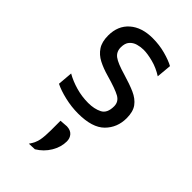

<svg xmlns="http://www.w3.org/2000/svg" viewBox="-242 -581 938 938"><g transform="rotate(45 227.5 -112.0)"><path d="M226 11Q179.5 11 133.8 0.2Q88 -10.5 57 -26L63.5 -103.5Q97.5 -84 139.2 -72.2Q181 -60.5 224 -60.5Q265.5 -60.5 295.5 -75.5Q325.5 -90.5 325.5 -138.5Q325.5 -170 297.5 -185.8Q269.5 -201.5 197 -222Q157.5 -233 126.5 -249Q95.5 -265 77.8 -292Q60 -319 60 -362.5Q60 -430 104.2 -468.8Q148.5 -507.5 223.5 -507.5Q270 -507.5 311.5 -496.2Q353 -485 379.5 -470.5L372.5 -393Q336.5 -416 298 -426Q259.5 -436 232.5 -436Q212 -436 191.8 -430.2Q171.5 -424.5 158 -409.2Q144.5 -394 144.5 -365.5Q144.5 -335 167 -318Q189.5 -301 252 -283Q301.5 -268.5 336.8 -253Q372 -237.5 391 -211.8Q410 -186 410 -141Q410 -76 366.8 -32.5Q323.5 11 226 11ZM160 285Q180 257 185 229.8Q190 202.5 190 162.5V96.5L231.5 93.5Q257.5 94.5 270.5 109.2Q283.5 124 283.5 146Q283.5 185 261 222.8Q238.5 260.5 200 283.5Z"/></g></svg>

Font: Commissioner
Style: Regular
Weight: 400
Designer: Kostas Bartsokas
Foundry: Kostas Bartsokas
Version: Version 1.000; ttfautohint (v1.8.3)